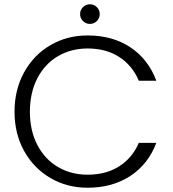

<svg xmlns="http://www.w3.org/2000/svg" viewBox="-20 -873 811 899"><path d="M390 -707Q507 -707 590.5 -651.5Q674 -596 712 -495H630Q600 -566 538.5 -606Q477 -646 390 -646Q313 -646 251.5 -610Q190 -574 155 -506.5Q120 -439 120 -350Q120 -261 155 -194Q190 -127 251.5 -91Q313 -55 390 -55Q477 -55 538.5 -94.5Q600 -134 630 -204H712Q674 -104 590 -49Q506 6 390 6Q294 6 216 -39.5Q138 -85 93 -166Q48 -247 48 -350Q48 -453 93 -534.5Q138 -616 216 -661.5Q294 -707 390 -707ZM355 -807Q355 -826 368.5 -839.5Q382 -853 401 -853Q420 -853 433.5 -839.5Q447 -826 447 -807Q447 -788 433.5 -774.5Q420 -761 401 -761Q382 -761 368.5 -774.5Q355 -788 355 -807Z"/></svg>

Font: Poppins-Tabular Light
Style: Regular
Weight: 300
Designer: Ninad Kale (Devanagari), Jonny Pinhorn (Latin)
Foundry: Indian Type Foundry
Version: Version 4.004